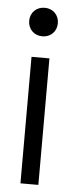

<svg xmlns="http://www.w3.org/2000/svg" viewBox="-51 -708 284 737"><g transform="rotate(5 91.0 -340.0)"><path d="M57 0H126V-487.5H57ZM91.5 -569.5C123 -569.5 146.5 -592.5 146.5 -624.5C146.5 -656.5 123 -679.5 91.5 -679.5C59.5 -679.5 36 -656.5 36 -624.5C36 -592.5 59.5 -569.5 91.5 -569.5Z"/></g></svg>

Font: MCL Standard Light
Style: Regular
Weight: 300
Designer: Květoslav Bartoš
Foundry: Florian Karsten
Version: Version 1.001;Glyphs 3.2.3 (3260)